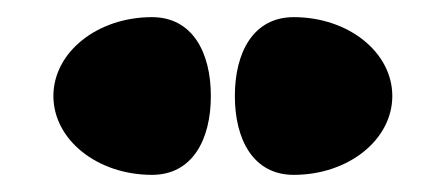

<svg xmlns="http://www.w3.org/2000/svg" viewBox="-20 -811 520 224"><path d="M157.3 -791C93.5 -791 42.3 -750 42.3 -699C42.3 -648 93.5 -607 157.3 -607C204.4 -607 226 -648 226 -699C226 -750 204.4 -791 157.3 -791ZM322.7 -791C275.6 -791 254 -750 254 -699C254 -648 275.6 -607 322.7 -607C386.5 -607 437.7 -648 437.7 -699C437.7 -750 386.5 -791 322.7 -791Z"/></svg>

Font: Blink
Style: Wide
Weight: 400
Designer: Mew Too
Foundry: Cannot Into Space Fonts
Version: Version 001.000